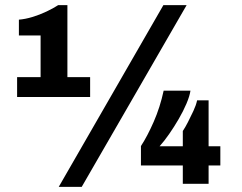

<svg xmlns="http://www.w3.org/2000/svg" viewBox="-20 -720 948 752"><path d="M210 12 620 -700H711L300 12ZM47 -340V-418H139V-581H54V-643Q79 -645 107 -653.5Q135 -662 161.5 -674.5Q188 -687 208 -700H244V-418H333V-340ZM696 0V-72H532V-148Q557 -186 582 -243Q607 -300 621 -365H726Q723 -344 710.5 -314.5Q698 -285 680 -254Q662 -223 642.5 -195Q623 -167 605 -147H696V-207Q705 -220 716 -241.5Q727 -263 737.5 -285.5Q748 -308 752 -327H797V-147H843V-72H797V0Z"/></svg>

Font: Archivo SemiCondensed Black
Style: Regular
Weight: 900
Width: 4
Designer: Hector Gatti
Foundry: Omnibus-Type
Version: Version 2.001